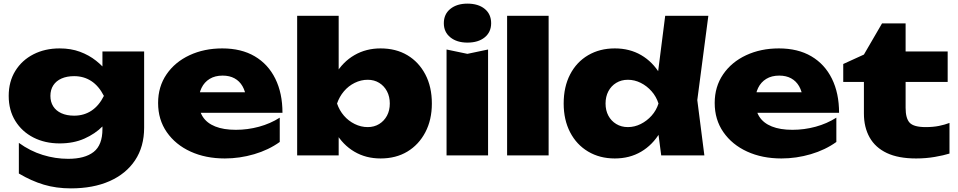

<svg xmlns="http://www.w3.org/2000/svg" viewBox="-20 -857 5284 1059"><path d="M545 -145V-241L553 -267V-418L545 -439V-573H775V-153Q775 -48 725 27Q675 102 584.5 142Q494 182 371 182Q290 182 221.5 161.5Q153 141 84 100V-69Q146 -24 215.5 -2.5Q285 19 356 19Q448 19 496.5 -19Q545 -57 545 -145ZM309 -66Q228 -66 164.5 -98.5Q101 -131 64.5 -190Q28 -249 28 -328Q28 -407 64.5 -466Q101 -525 164.5 -557.5Q228 -590 309 -590Q371 -590 421 -571.5Q471 -553 510 -522Q549 -491 575 -455.5Q601 -420 614.5 -385.5Q628 -351 628 -325Q628 -290 607 -245.5Q586 -201 545.5 -160Q505 -119 445.5 -92.5Q386 -66 309 -66ZM389 -219Q443 -219 484.5 -246.5Q526 -274 553 -328Q525 -383 483.5 -410Q442 -437 389 -437Q349 -437 319.5 -424Q290 -411 274 -386.5Q258 -362 258 -328Q258 -295 273.5 -270.5Q289 -246 318.5 -232.5Q348 -219 389 -219Z M1220 17Q1114 17 1031 -21Q948 -59 900 -128Q852 -197 852 -289Q852 -379 898.5 -447Q945 -515 1025.5 -552.5Q1106 -590 1206 -590Q1311 -590 1385 -546.5Q1459 -503 1498.5 -423Q1538 -343 1538 -235H1039V-348H1406L1339 -310Q1334 -353 1317.5 -381.5Q1301 -410 1273.5 -425Q1246 -440 1208 -440Q1166 -440 1136.5 -422Q1107 -404 1091.5 -372Q1076 -340 1076 -299Q1076 -248 1098.5 -213Q1121 -178 1167 -159.5Q1213 -141 1281 -141Q1346 -141 1408.5 -158Q1471 -175 1523 -208V-74Q1462 -30 1382 -6.5Q1302 17 1220 17Z M1619 -770H1848V-417L1820 -359V-202L1848 -149V0H1619ZM1778 -286Q1790 -379 1830.5 -447.5Q1871 -516 1935 -553Q1999 -590 2079 -590Q2164 -590 2227 -552.5Q2290 -515 2326 -446.5Q2362 -378 2362 -286Q2362 -196 2326 -127.5Q2290 -59 2227 -21Q2164 17 2079 17Q1998 17 1934.5 -20.5Q1871 -58 1831 -126.5Q1791 -195 1778 -286ZM2130 -286Q2130 -324 2114.5 -353.5Q2099 -383 2071.5 -400Q2044 -417 2008 -417Q1971 -417 1936.5 -400Q1902 -383 1877 -353.5Q1852 -324 1839 -286Q1852 -248 1877 -219Q1902 -190 1936.5 -173Q1971 -156 2008 -156Q2044 -156 2071.5 -173Q2099 -190 2114.5 -219Q2130 -248 2130 -286Z M2443 -584 2558 -560 2672 -584V0H2443ZM2558 -622Q2500 -622 2464 -651Q2428 -680 2428 -729Q2428 -779 2464 -808Q2500 -837 2558 -837Q2618 -837 2653.5 -808Q2689 -779 2689 -729Q2689 -680 2653.5 -651Q2618 -622 2558 -622Z M2777 -770H3006V0H2777Z M3627 0 3599 -214 3636 -284 3599 -377 3649 -770H3887L3826 -305L3865 0ZM3673 -286Q3661 -195 3620.5 -126.5Q3580 -58 3516.5 -20.5Q3453 17 3371 17Q3288 17 3224 -21Q3160 -59 3124.5 -127.5Q3089 -196 3089 -286Q3089 -378 3124.5 -446.5Q3160 -515 3224 -552.5Q3288 -590 3371 -590Q3453 -590 3516.5 -553Q3580 -516 3621 -447.5Q3662 -379 3673 -286ZM3320 -286Q3320 -248 3335.5 -219Q3351 -190 3379 -173Q3407 -156 3443 -156Q3480 -156 3514 -173Q3548 -190 3574 -219Q3600 -248 3612 -286Q3600 -324 3574 -353.5Q3548 -383 3514 -400Q3480 -417 3443 -417Q3407 -417 3379 -400Q3351 -383 3335.5 -353.5Q3320 -324 3320 -286Z M4290 17Q4184 17 4101 -21Q4018 -59 3970 -128Q3922 -197 3922 -289Q3922 -379 3968.5 -447Q4015 -515 4095.5 -552.5Q4176 -590 4276 -590Q4381 -590 4455 -546.5Q4529 -503 4568.5 -423Q4608 -343 4608 -235H4109V-348H4476L4409 -310Q4404 -353 4387.5 -381.5Q4371 -410 4343.5 -425Q4316 -440 4278 -440Q4236 -440 4206.5 -422Q4177 -404 4161.5 -372Q4146 -340 4146 -299Q4146 -248 4168.5 -213Q4191 -178 4237 -159.5Q4283 -141 4351 -141Q4416 -141 4478.5 -158Q4541 -175 4593 -208V-74Q4532 -30 4452 -6.5Q4372 17 4290 17Z M4631 -405V-504L4745 -556L4845 -728H4975V-573H5207V-405H4975V-262Q4975 -204 4997.5 -180Q5020 -156 5086 -156Q5127 -156 5159 -162.5Q5191 -169 5217 -179V-10Q5185 0 5136 8.5Q5087 17 5033 17Q4935 17 4871.5 -13Q4808 -43 4776.5 -99Q4745 -155 4745 -231V-405Z"/></svg>

Font: Unbounded ExtraBold
Style: Regular
Weight: 800
Designer: Luke Prowse, Jean-Baptiste Morizot, Fátima Lázaro, Florian Runge
Foundry: NaN
Version: Version 1.701;gftools[0.9.28.dev5+ged2979d]